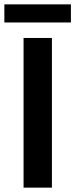

<svg xmlns="http://www.w3.org/2000/svg" viewBox="-32 -860 345 880"><path d="M76 0V-686H206V0ZM-12 -757V-840H293V-757Z"/></svg>

Font: Archivo Variable SemiBold
Style: Regular
Weight: 600
Designer: Hector Gatti
Foundry: Omnibus-Type
Version: Version 2.001